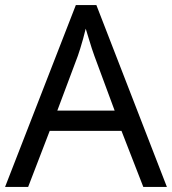

<svg xmlns="http://www.w3.org/2000/svg" viewBox="-20 -737 679 757"><path d="M545 0 459 -221H176L91 0H0L279 -717H360L638 0ZM352 -517Q349 -525 342 -546Q335 -567 328.5 -589.5Q322 -612 318 -624Q313 -604 307.5 -583.5Q302 -563 296.5 -546Q291 -529 287 -517L206 -301H432Z"/></svg>

Font: hexlbangla05
Style: Book
Weight: 400
Designer: Jelle Bosma - Monotype Design Team
Foundry: Monotype Imaging Inc.
Version: Version 2.003